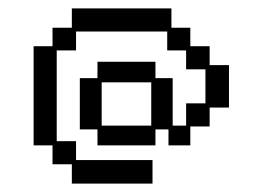

<svg xmlns="http://www.w3.org/2000/svg" viewBox="-20 -499 626 457"><path d="M151 -62V-108H105V-153H60V-389H105V-433H151V-479H388V-433H433V-389H479V-344H525V-243H479V-198H433V-153H381V-191H350V-153H212V-191H170V-313H212V-352H350V-313H391V-200H423V-253H469V-334H423V-379H378V-424H161V-379H115V-163H161V-118H343V-62ZM222 -200H340V-303H222Z"/></svg>

Font: Pixelify Sans
Style: Regular
Weight: 400
Designer: Stefie Justprince
Foundry: Typecalism Foundryline
Version: Version 1.000;February 13, 2025;FontCreator 15.0.0.3015 64-b